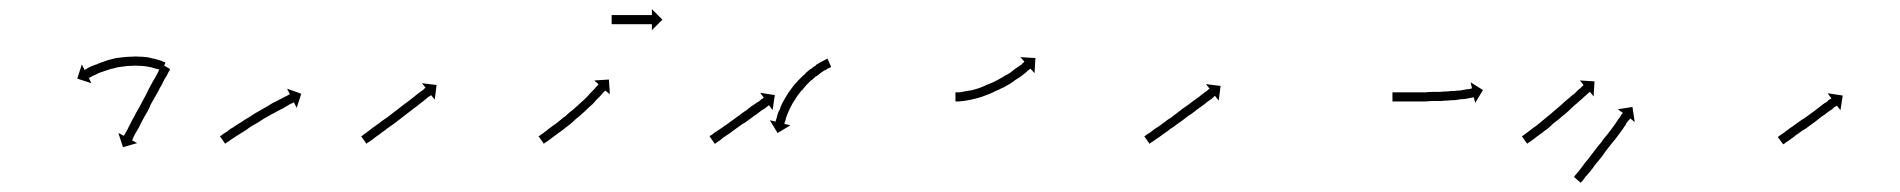

<svg xmlns="http://www.w3.org/2000/svg" viewBox="-20 -385 4157 420"><path d="M332 -231Q332 -231 332 -231Q332 -231 332 -231Q332 -231 332.5 -231Q333 -231 333 -231Q331 -232 328 -233Q328 -233 328 -233Q328 -233 328 -233Q328 -233 328 -233Q328 -233 328 -233Q324 -234 320 -235Q320 -235 320 -235Q320 -235 320 -235Q320 -235 320 -235Q320 -235 320 -235Q316 -236 310 -238Q310 -238 310 -238Q310 -238 310 -238Q310 -238 310 -238Q310 -238 310 -238Q304 -239 298 -240Q298 -240 298 -240Q298 -240 298 -240Q298 -240 298 -240Q298 -240 298 -240Q291 -241 284 -241Q284 -241 284 -241Q284 -241 284 -241Q284 -241 284 -241Q284 -241 284 -241Q277 -242 269 -241Q269 -241 269 -241Q269 -241 269 -241Q269 -241 269 -241Q269 -241 269 -241Q261 -241 253 -240Q253 -240 253.5 -240Q254 -240 254 -240Q254 -240 254 -240Q254 -240 254 -240Q246 -239 238 -238Q238 -238 238 -238Q238 -238 238 -238Q238 -238 238 -238Q238 -238 238 -238Q231 -236 223 -234Q223 -234 223 -234Q223 -234 224 -234Q224 -234 224 -234.5Q224 -235 224 -235Q217 -232 210 -230Q210 -230 210 -230Q210 -230 210 -230Q210 -230 210 -230Q210 -230 210 -230Q204 -228 198 -226Q198 -226 198 -226Q198 -226 198 -226Q198 -226 198 -226Q198 -226 198 -226Q193 -224 188 -221Q188 -221 188 -221Q188 -221 188 -221Q188 -221 188 -221Q188 -221 188 -221Q184 -220 181 -218Q181 -218 181 -218Q181 -218 181 -218Q181 -218 181 -218Q181 -218 181 -218Q178 -216 176 -215Q175 -215 174 -215L180 -203L149 -213L159 -244L165 -232Q166 -233 167 -233Q169 -234 172 -236Q172 -236 172 -236Q172 -236 172 -236Q172 -236 172 -236Q172 -236 172 -236Q175 -238 180 -240Q180 -240 180 -240Q180 -240 180 -240Q180 -240 180 -240Q180 -240 180 -240Q185 -242 190 -244Q190 -244 190 -244Q190 -244 191 -244Q191 -244 191 -244Q191 -244 191 -244Q197 -247 203 -249Q203 -249 203 -249Q203 -249 203 -249Q203 -249 203.5 -249Q204 -249 204 -249Q211 -252 218 -254Q218 -254 218 -254Q218 -254 218 -254Q218 -254 218 -254Q218 -254 218 -254Q226 -256 234 -258Q234 -258 234 -258Q234 -258 234 -258Q234 -258 234 -258Q234 -258 234 -258Q243 -259 251 -260Q251 -260 251 -260Q251 -260 251 -260Q251 -260 251 -260Q251 -260 251 -260Q260 -261 268 -261Q268 -261 268 -261Q268 -261 268 -261Q269 -261 269 -261Q269 -261 269 -261Q277 -262 285 -261Q285 -261 285 -261Q285 -261 285 -261Q285 -261 285 -261Q285 -261 285 -261Q293 -261 300 -260Q300 -260 300.5 -260Q301 -260 301 -260Q301 -260 301 -260Q301 -260 301 -260Q308 -259 314 -257Q314 -257 314 -257Q314 -257 314 -257Q314 -257 314.5 -257Q315 -257 315 -257Q321 -256 326 -254Q326 -254 326 -254Q326 -254 326 -254Q326 -254 326 -254Q326 -254 326 -254Q331 -253 335 -251Q335 -251 335 -251Q335 -251 335 -251Q335 -251 335 -251Q335 -251 335 -251Q338 -250 340 -249Q340 -249 340 -249Q340 -249 340 -249Q340 -249 340 -249Q340 -249 340 -249Q341 -249 342 -248L334 -230Q333 -230 332 -231ZM351 -232H352Q350 -230 349 -228Q347 -224 345 -220Q342 -215 339 -210Q336 -204 333 -198Q329 -192 326 -185Q322 -178 318 -171Q314 -164 310 -157Q307 -149 303 -142Q299 -135 295 -128Q291 -121 288 -115Q285 -108 282 -103Q279 -98 276 -93Q274 -89 272 -85Q270 -81 270 -80Q269 -79 269 -78L280 -72L249 -63L239 -94L251 -88Q252 -89 252 -90Q253 -91 255 -95Q257 -98 259 -102Q261 -107 264 -112Q267 -118 270 -124Q274 -130 277 -137Q281 -144 285 -151Q289 -159 293 -166Q297 -173 301 -181Q304 -188 308 -195Q312 -202 315 -208Q319 -214 322 -220Q325 -225 327 -230Q329 -234 331 -237Q333 -240 334 -242Q335 -243 335 -244L352 -234Q352 -233 351 -232Z M463 -88Q465 -89 467 -91Q471 -94 475 -96Q479 -99 484 -103Q490 -106 495 -110Q502 -114 508 -118Q515 -123 522 -127Q529 -131 536 -136Q543 -140 550 -144Q557 -148 564 -152Q571 -156 577 -160Q584 -163 589 -166Q595 -169 599 -171Q604 -174 607 -175Q610 -177 612 -178Q613 -178 614 -179L608 -191L639 -180L629 -149L623 -161Q622 -161 621 -160Q619 -159 616 -158Q613 -156 609 -154Q604 -151 599 -148Q593 -145 587 -142Q581 -138 574 -135Q567 -131 560 -127Q553 -123 546 -118Q539 -114 532 -110Q525 -106 519 -101Q512 -97 506 -93Q501 -90 495 -86Q490 -83 486 -80Q482 -77 479 -75Q476 -73 474 -72Q473 -71 473 -70L461 -87Q462 -87 463 -88Z M772 -88Q774 -89 776 -91Q779 -93 783 -96Q787 -99 792 -103Q797 -107 803 -111Q809 -115 815 -120Q821 -124 828 -129Q834 -134 841 -139Q847 -144 854 -149Q860 -154 867 -159Q873 -163 879 -168Q884 -172 889 -176Q894 -180 898 -183Q902 -186 905 -188Q908 -190 909 -192Q910 -192 911 -193L903 -203L935 -199L931 -167L923 -177Q923 -177 922 -176Q920 -175 917 -173Q914 -170 910 -167Q906 -164 901 -160Q896 -156 891 -152Q885 -148 879 -143Q873 -138 866 -133Q860 -128 853 -123Q846 -118 840 -113Q833 -108 827 -104Q821 -99 815 -95Q809 -90 804 -87Q799 -83 795 -80Q791 -77 788 -75Q785 -73 783 -72Q782 -71 782 -70L770 -87Q771 -87 772 -88Z M1160 -88Q1162 -89 1164 -91Q1168 -93 1171 -96Q1176 -99 1180 -103Q1186 -107 1191 -111Q1191 -111 1191 -111Q1191 -111 1191 -111Q1191 -111 1191 -111Q1191 -111 1191 -111Q1197 -115 1203 -120Q1203 -120 1203 -120Q1203 -120 1203 -120Q1203 -120 1203 -120Q1203 -120 1203 -120Q1209 -125 1215 -130Q1215 -130 1215 -130Q1215 -130 1215 -130Q1215 -130 1215 -129.5Q1215 -129 1215 -129Q1221 -135 1227 -140Q1227 -140 1227 -140Q1227 -140 1227 -140Q1227 -140 1227 -140Q1227 -140 1227 -140Q1234 -145 1240 -151Q1240 -151 1240 -151Q1240 -151 1240 -151Q1240 -151 1240 -151Q1240 -151 1240 -151Q1246 -156 1251 -161Q1251 -161 1251 -161Q1251 -161 1251 -161Q1251 -161 1251 -161Q1251 -161 1251 -161Q1257 -166 1262 -171Q1262 -171 1262 -171Q1262 -171 1262 -171Q1262 -171 1262 -171Q1262 -171 1262 -171Q1267 -176 1271 -181Q1271 -181 1271 -181Q1271 -181 1271 -181Q1271 -181 1271 -181Q1271 -181 1271 -181Q1275 -185 1279 -189Q1282 -192 1284 -195Q1287 -197 1288 -199Q1289 -200 1289 -201L1280 -209L1312 -211L1314 -179L1304 -187Q1304 -187 1303 -186Q1301 -184 1299 -182Q1296 -179 1293 -175Q1289 -171 1285 -167Q1285 -167 1285 -167Q1285 -167 1285 -167Q1285 -167 1285 -167Q1285 -167 1285 -167Q1281 -162 1276 -157Q1276 -157 1276 -157Q1276 -157 1276 -157Q1276 -157 1276 -157Q1276 -157 1276 -157Q1270 -152 1265 -147Q1265 -147 1265 -147Q1265 -147 1265 -147Q1265 -147 1265 -147Q1265 -147 1265 -147Q1259 -141 1253 -136Q1253 -136 1253 -136Q1253 -136 1253 -136Q1253 -136 1253 -136Q1253 -136 1253 -136Q1247 -130 1240 -125Q1240 -125 1240 -125Q1240 -125 1240 -125Q1240 -125 1240 -125Q1240 -125 1240 -125Q1234 -119 1228 -114Q1228 -114 1228 -114Q1228 -114 1228 -114Q1228 -114 1228 -114Q1228 -114 1228 -114Q1221 -109 1215 -104Q1215 -104 1215 -104Q1215 -104 1215 -104Q1215 -104 1215 -104Q1215 -104 1215 -104Q1209 -99 1203 -95Q1203 -95 1203 -95Q1203 -95 1203 -95Q1203 -95 1203 -95Q1203 -95 1203 -95Q1198 -91 1192 -87Q1187 -83 1183 -80Q1179 -77 1176 -75Q1173 -73 1171 -72Q1170 -71 1170 -70L1158 -87Q1159 -87 1160 -88ZM1319 -352Q1320 -352 1320.5 -352Q1321 -352 1322 -352Q1323 -352 1324 -352Q1325 -352 1326 -352Q1327 -352 1328.5 -352Q1330 -352 1332 -352Q1333 -352 1335 -352Q1337 -352 1338 -352Q1340 -352 1342 -352Q1344 -352 1346 -352Q1348 -352 1350 -352Q1352 -352 1354 -352Q1356 -352 1358 -352Q1360 -352 1362 -352Q1364 -352 1366 -352Q1368 -352 1370 -352Q1372 -352 1374 -352Q1376 -352 1378 -352Q1380 -352 1381.5 -352Q1383 -352 1385 -352Q1387 -352 1388.5 -352Q1390 -352 1392 -352Q1393 -352 1394.5 -352Q1396 -352 1397 -352Q1399 -352 1400 -352Q1401 -352 1402 -352Q1402 -352 1403 -352Q1404 -352 1405 -352Q1405 -352 1405 -352Q1405 -352 1406 -352V-365L1429 -342L1406 -319V-332Q1405 -332 1405 -332Q1405 -332 1405 -332Q1404 -332 1403 -332Q1402 -332 1402 -332Q1401 -332 1400 -332Q1399 -332 1397 -332Q1396 -332 1394.5 -332Q1393 -332 1392 -332Q1390 -332 1388.5 -332Q1387 -332 1385 -332Q1383 -332 1381.5 -332Q1380 -332 1378 -332Q1376 -332 1374 -332Q1372 -332 1370 -332Q1368 -332 1366 -332Q1364 -332 1362 -332Q1360 -332 1358 -332Q1356 -332 1354 -332Q1352 -332 1350 -332Q1348 -332 1346 -332Q1344 -332 1342 -332Q1340 -332 1338 -332Q1337 -332 1335 -332Q1333 -332 1332 -332Q1330 -332 1328.5 -332Q1327 -332 1326 -332Q1325 -332 1324 -332Q1323 -332 1322 -332Q1321 -332 1320.5 -332Q1320 -332 1319 -332Q1319 -332 1318.5 -332Q1318 -332 1318 -332V-352Q1318 -352 1318.5 -352Q1319 -352 1319 -352Z M1533 -88Q1535 -89 1537 -90Q1540 -92 1543 -95Q1547 -97 1551 -100Q1555 -103 1560 -106Q1565 -110 1570 -113Q1575 -117 1581 -121Q1586 -125 1592 -129Q1597 -133 1603 -137Q1608 -141 1613 -144Q1618 -148 1623 -152Q1628 -155 1632 -158Q1636 -161 1640 -163Q1643 -166 1646 -168Q1648 -169 1649 -170Q1650 -171 1651 -171L1643 -182L1675 -177L1670 -144L1662 -155Q1662 -155 1661 -154Q1660 -153 1659 -152.5Q1658 -152 1657 -151Q1655 -149 1652 -147Q1648 -145 1644 -142Q1640 -139 1635 -135Q1630 -132 1625 -128Q1620 -124 1614 -120Q1609 -116 1603 -113Q1598 -109 1592 -105Q1587 -101 1581 -97Q1576 -93 1571 -90Q1567 -87 1562 -84Q1558 -81 1555 -78Q1551 -76 1549 -74Q1547 -73 1545 -71Q1544 -71 1544 -70L1532 -87Q1533 -87 1533 -88ZM1797 -238Q1797 -238 1797 -238Q1797 -238 1797 -238Q1797 -238 1797 -238Q1797 -238 1797 -238Q1795 -237 1792 -235Q1792 -235 1792 -235Q1792 -235 1792 -235Q1792 -235 1792 -235.5Q1792 -236 1792 -236Q1789 -234 1785 -231Q1785 -231 1785 -231.5Q1785 -232 1785 -232Q1785 -232 1785 -232Q1785 -232 1785 -232Q1781 -229 1776 -226Q1776 -226 1776 -226Q1776 -226 1776 -226Q1776 -226 1776 -226Q1776 -226 1776 -226Q1771 -222 1766 -218Q1766 -218 1766 -218Q1766 -218 1766 -219Q1766 -219 1766 -219Q1766 -219 1766 -219Q1760 -214 1755 -209Q1755 -209 1755 -209Q1755 -209 1755 -210Q1755 -210 1755 -210Q1755 -210 1755 -210Q1749 -204 1744 -199Q1744 -199 1744 -199Q1744 -199 1744 -199Q1744 -199 1744 -199Q1744 -199 1744 -199Q1739 -193 1734 -187Q1734 -187 1734 -187Q1734 -187 1734 -187Q1734 -187 1734 -187.5Q1734 -188 1734 -188Q1729 -181 1724 -175Q1724 -175 1724 -175Q1724 -175 1724 -175Q1724 -175 1724 -175Q1724 -175 1724 -175Q1720 -169 1716 -162Q1716 -162 1716 -162Q1716 -162 1716 -162Q1716 -163 1716 -163Q1716 -163 1716 -163Q1712 -156 1709 -150Q1709 -150 1709 -150Q1709 -150 1709 -150Q1709 -150 1709 -150Q1709 -150 1709 -150Q1706 -144 1704 -139Q1704 -139 1704 -139Q1704 -139 1704 -139Q1704 -139 1704 -139Q1704 -139 1704 -139Q1702 -134 1700 -129Q1700 -129 1700 -129Q1700 -129 1700 -129Q1700 -129 1700 -129Q1700 -129 1700 -129Q1699 -125 1698 -121Q1698 -121 1698 -121Q1698 -121 1698 -121Q1698 -121 1698 -121Q1698 -121 1698 -121Q1697 -118 1696 -116Q1696 -116 1696 -116Q1696 -116 1696 -116Q1696 -116 1696 -116Q1696 -116 1696 -116Q1696 -115 1696 -114L1709 -111L1681 -94L1664 -122L1677 -119Q1677 -120 1677 -121Q1677 -121 1677 -121Q1677 -121 1677 -121Q1677 -121 1677 -121Q1677 -121 1677 -121Q1678 -123 1679 -127Q1679 -127 1679 -127Q1679 -127 1679 -127Q1679 -127 1679 -127Q1679 -127 1679 -127Q1680 -131 1681 -135Q1681 -135 1681 -135Q1681 -135 1681 -135Q1681 -135 1681 -135Q1681 -135 1681 -135Q1683 -141 1686 -146Q1686 -146 1686 -146Q1686 -146 1686 -146Q1686 -146 1686 -146Q1686 -146 1686 -146Q1688 -153 1691 -159Q1691 -159 1691 -159Q1691 -159 1691 -159Q1691 -159 1691 -159Q1691 -159 1691 -159Q1695 -166 1699 -173Q1699 -173 1699 -173Q1699 -173 1699 -173Q1699 -173 1699 -173Q1699 -173 1699 -173Q1703 -180 1708 -187Q1708 -187 1708 -187Q1708 -187 1708 -187Q1708 -187 1708 -187Q1708 -187 1708 -187Q1713 -194 1718 -200Q1718 -200 1718 -200Q1718 -200 1718 -200Q1718 -200 1718 -200Q1718 -200 1718 -200Q1724 -207 1730 -213Q1730 -213 1730 -213Q1730 -213 1730 -213Q1730 -213 1730 -213Q1730 -213 1730 -213Q1736 -219 1742 -224Q1742 -224 1742 -224Q1742 -224 1742 -224Q1742 -224 1742 -224.5Q1742 -225 1742 -225Q1748 -230 1753 -234Q1753 -234 1753.5 -234Q1754 -234 1754 -234Q1754 -234 1754 -234Q1754 -234 1754 -234Q1759 -239 1765 -242Q1765 -242 1765 -242Q1765 -242 1765 -242Q1765 -243 1765 -243Q1765 -243 1765 -243Q1770 -246 1775 -249Q1775 -249 1775 -249Q1775 -249 1775 -249Q1775 -249 1775 -249Q1775 -249 1775 -249Q1779 -251 1783 -253Q1783 -253 1783 -253Q1783 -253 1783 -253Q1783 -253 1783 -253Q1783 -253 1783 -253Q1786 -255 1788 -256Q1788 -256 1788 -256Q1788 -256 1788 -256Q1788 -256 1788 -256Q1788 -256 1788 -256Q1789 -256 1790 -257L1798 -239Q1798 -238 1797 -238Z M2072 -183Q2072 -183 2072 -183Q2072 -183 2072 -183Q2072 -183 2072 -183Q2072 -183 2072 -183Q2074 -183 2077 -183Q2077 -183 2077 -183Q2077 -183 2077 -183Q2077 -183 2077 -183Q2077 -183 2077 -183Q2081 -183 2085 -184Q2085 -184 2085 -184Q2085 -184 2085 -184Q2085 -184 2085 -184Q2085 -184 2085 -184Q2090 -185 2095 -186Q2095 -186 2095 -186Q2095 -186 2095 -186Q2095 -186 2095 -186Q2095 -186 2095 -186Q2101 -187 2108 -188Q2108 -188 2108 -188Q2108 -188 2108 -188Q2107 -188 2107 -188Q2107 -188 2107 -188Q2114 -190 2121 -192Q2121 -192 2121 -192Q2121 -192 2121 -192Q2121 -192 2121 -192Q2121 -192 2121 -192Q2128 -195 2136 -198Q2136 -198 2135.5 -198Q2135 -198 2135 -198Q2135 -198 2135 -198Q2135 -198 2135 -198Q2143 -201 2150 -204Q2150 -204 2150 -204Q2150 -204 2150 -204Q2150 -204 2150 -204Q2150 -204 2150 -204Q2157 -207 2164 -211Q2164 -211 2164 -211Q2164 -211 2164 -211Q2164 -211 2164 -211Q2164 -211 2164 -211Q2171 -215 2178 -219Q2178 -219 2178 -219Q2178 -219 2178 -219Q2178 -219 2177.5 -219Q2177 -219 2177 -219Q2184 -222 2190 -226Q2190 -226 2190 -226Q2190 -226 2190 -226Q2190 -226 2190 -226Q2190 -226 2190 -226Q2195 -230 2200 -234Q2200 -234 2200 -234Q2200 -234 2200 -234Q2200 -234 2200 -234Q2200 -234 2200 -234Q2205 -237 2209 -240Q2209 -240 2209 -240Q2209 -240 2209 -240Q2209 -240 2209 -240Q2209 -240 2209 -240Q2213 -243 2216 -245Q2216 -245 2215.5 -245Q2215 -245 2215 -245Q2215 -245 2215 -245Q2215 -245 2215 -245Q2218 -247 2220 -249Q2220 -250 2221 -250L2212 -260L2245 -258L2243 -225L2234 -235Q2234 -235 2233 -234Q2231 -232 2228 -230Q2228 -230 2228 -230Q2228 -230 2228 -230Q2228 -230 2228 -230Q2228 -230 2228 -230Q2225 -227 2221 -224Q2221 -224 2221 -224Q2221 -224 2221 -224Q2221 -224 2221 -224Q2221 -224 2221 -224Q2217 -221 2212 -217Q2212 -217 2212 -217Q2212 -217 2212 -217Q2212 -217 2212 -217Q2212 -217 2212 -217Q2207 -214 2201 -210Q2201 -210 2201 -210Q2201 -210 2201 -210Q2201 -210 2201 -210Q2201 -210 2201 -210Q2195 -205 2188 -201Q2188 -201 2188 -201Q2188 -201 2188 -201Q2188 -201 2188 -201Q2188 -201 2188 -201Q2181 -197 2174 -193Q2174 -193 2174 -193Q2174 -193 2174 -193Q2174 -193 2173.5 -193Q2173 -193 2173 -193Q2166 -189 2158 -186Q2158 -186 2158 -186Q2158 -186 2158 -186Q2158 -186 2158 -186Q2158 -186 2158 -186Q2151 -182 2143 -179Q2143 -179 2143 -179Q2143 -179 2143 -179Q2143 -179 2143 -179Q2143 -179 2143 -179Q2135 -176 2127 -173Q2127 -173 2127 -173Q2127 -173 2127 -173Q2127 -173 2127 -173Q2127 -173 2127 -173Q2120 -171 2113 -169Q2113 -169 2113 -169Q2113 -169 2113 -169Q2113 -169 2112.5 -169Q2112 -169 2112 -169Q2106 -167 2099 -166Q2099 -166 2099 -166Q2099 -166 2099 -166Q2099 -166 2099 -166Q2099 -166 2099 -166Q2093 -165 2087 -164Q2087 -164 2087 -164Q2087 -164 2087 -164Q2087 -164 2087 -164Q2087 -164 2087 -164Q2082 -164 2078 -163Q2078 -163 2078 -163Q2078 -163 2078 -163Q2078 -163 2078 -163Q2078 -163 2078 -163Q2075 -163 2072 -163Q2072 -163 2072 -163Q2072 -163 2072 -163Q2072 -163 2072 -163Q2072 -163 2072 -163Q2071 -163 2070 -163V-183Q2071 -183 2072 -183Z M2485 -88Q2487 -89 2489 -91Q2493 -93 2497 -96Q2501 -99 2506 -103Q2511 -106 2517 -110Q2523 -115 2529 -119Q2535 -124 2542 -128Q2548 -133 2555 -138Q2562 -143 2568 -148Q2575 -153 2581 -157Q2587 -162 2593 -166Q2599 -170 2604 -174Q2608 -178 2613 -181Q2616 -184 2620 -186Q2622 -188 2624 -190Q2625 -190 2626 -191L2618 -201L2650 -197L2646 -165L2638 -175Q2637 -175 2636 -174Q2634 -172 2632 -170Q2629 -168 2625 -165Q2620 -162 2616 -158Q2611 -154 2605 -150Q2599 -146 2593 -141Q2587 -136 2580 -132Q2574 -127 2567 -122Q2560 -117 2553 -112Q2547 -107 2540 -103Q2534 -98 2528 -94Q2523 -90 2517 -86Q2512 -83 2508 -80Q2504 -77 2501 -75Q2498 -73 2496 -72Q2495 -71 2495 -70L2483 -87Q2484 -87 2485 -88Z M3028 -183Q3030 -183 3034 -183Q3038 -183 3042 -183Q3048 -183 3054 -183Q3060 -183 3067 -183Q3074 -183 3082 -183Q3090 -183 3098 -183Q3106 -184 3114 -184Q3114 -184 3114 -184Q3114 -184 3114 -184Q3114 -184 3114 -184Q3114 -184 3114 -184Q3123 -184 3131 -184Q3131 -184 3131 -184Q3131 -184 3131 -184Q3131 -184 3130.5 -184Q3130 -184 3130 -184Q3139 -185 3146 -185Q3146 -185 3146 -185Q3146 -185 3146 -185Q3146 -185 3146 -185Q3146 -185 3146 -185Q3154 -186 3161 -186Q3161 -186 3161 -186Q3161 -186 3161 -186Q3161 -186 3161 -186Q3161 -186 3161 -186Q3168 -187 3174 -187Q3174 -187 3174 -187Q3174 -187 3174 -187Q3174 -187 3174 -187Q3174 -187 3174 -187Q3180 -188 3185 -189Q3185 -189 3185 -189Q3185 -189 3185 -189Q3185 -189 3184.5 -189Q3184 -189 3184 -189Q3189 -190 3193 -190Q3193 -190 3193 -190Q3193 -190 3193 -190Q3193 -190 3193 -190Q3193 -190 3193 -190Q3196 -191 3198 -191Q3198 -191 3198 -191Q3198 -191 3198 -191Q3198 -191 3198 -191Q3198 -191 3198 -191Q3199 -192 3200 -192L3197 -205L3224 -188L3207 -160L3204 -172Q3203 -172 3202 -172Q3202 -172 3202 -172Q3202 -172 3202 -172Q3202 -172 3202 -172Q3202 -172 3202 -172Q3200 -171 3197 -171Q3197 -171 3197 -171Q3197 -171 3197 -171Q3197 -171 3197 -171Q3197 -171 3197 -171Q3193 -170 3188 -169Q3188 -169 3188 -169Q3188 -169 3188 -169Q3188 -169 3188 -169Q3188 -169 3188 -169Q3182 -168 3176 -168Q3176 -168 3176 -168Q3176 -168 3176 -168Q3176 -168 3176 -168Q3176 -168 3176 -168Q3170 -167 3163 -166Q3163 -166 3163 -166Q3163 -166 3163 -166Q3163 -166 3163 -166Q3163 -166 3163 -166Q3155 -166 3147 -165Q3147 -165 3147 -165Q3147 -165 3147 -165Q3147 -165 3147 -165Q3147 -165 3147 -165Q3140 -165 3131 -164Q3131 -164 3131 -164Q3131 -164 3131 -164Q3131 -164 3131 -164Q3131 -164 3131 -164Q3123 -164 3115 -164Q3107 -164 3098 -163Q3090 -163 3082 -163Q3075 -163 3067 -163Q3060 -163 3054 -163Q3048 -163 3042 -163Q3038 -163 3034 -163Q3031 -163 3028 -163Q3027 -163 3026 -163V-183Q3027 -183 3028 -183Z M3311 -88Q3313 -89 3315 -91Q3318 -93 3322 -96Q3326 -99 3331 -103Q3331 -103 3331 -103Q3331 -103 3331 -103Q3331 -103 3331 -103Q3331 -103 3331 -103Q3336 -107 3342 -111Q3342 -111 3342 -111Q3342 -111 3342 -111Q3342 -111 3342 -111Q3342 -111 3342 -111Q3347 -115 3353 -120Q3359 -125 3365 -130Q3372 -135 3378 -141Q3384 -146 3390 -151Q3396 -156 3402 -162Q3408 -167 3414 -172Q3418 -176 3424 -180Q3426 -182 3428 -184Q3430 -186 3432 -188Q3436 -191 3439 -194Q3441 -196 3443 -198Q3443 -198 3444 -199L3436 -209L3468 -207L3466 -174L3458 -184Q3457 -183 3456 -183Q3454 -181 3452 -179Q3449 -176 3445 -173Q3443 -171 3441 -169Q3439 -167 3437 -166Q3432 -161 3427 -157Q3421 -152 3416 -147Q3410 -141 3404 -136Q3397 -131 3391 -125Q3385 -120 3378 -115Q3372 -109 3366 -104Q3360 -100 3354 -95Q3354 -95 3354 -95Q3354 -95 3354 -95Q3354 -95 3354 -95Q3354 -95 3354 -95Q3348 -91 3343 -87Q3343 -87 3343 -87Q3343 -87 3343 -87Q3343 -87 3343 -87Q3343 -87 3343 -87Q3338 -83 3334 -80Q3330 -77 3327 -75Q3324 -73 3322 -72Q3321 -71 3321 -70L3309 -87Q3310 -87 3311 -88ZM3424 1Q3425 -1 3427 -3Q3430 -7 3433 -10Q3436 -14 3440 -19Q3444 -24 3448 -30Q3453 -35 3457 -41Q3462 -47 3467 -54Q3472 -60 3477 -67Q3483 -73 3487 -80Q3492 -86 3497 -92Q3502 -99 3506 -104Q3510 -110 3514 -115Q3514 -115 3514 -115Q3514 -115 3514 -115Q3514 -115 3514 -115Q3514 -115 3514 -115Q3517 -120 3520 -124Q3523 -128 3525 -131Q3527 -134 3528 -136H3529Q3529 -137 3530 -138L3519 -146L3551 -151L3556 -118L3546 -126Q3545 -125 3545 -124Q3543 -122 3541 -120Q3539 -117 3536 -113H3537Q3533 -108 3530 -103Q3530 -103 3530 -103Q3530 -103 3530 -103Q3530 -103 3530 -103Q3530 -103 3530 -103Q3526 -98 3522 -92Q3518 -87 3513 -80Q3508 -74 3503 -68Q3498 -61 3493 -55Q3488 -48 3483 -41Q3478 -35 3473 -29Q3468 -23 3464 -17Q3460 -12 3456 -7Q3452 -2 3448 2Q3445 6 3443 9Q3441 12 3439 13Q3439 14 3438 15L3423 2Q3423 2 3424 1Z M3870 -86Q3872 -88 3874 -89Q3877 -91 3880 -93Q3884 -96 3888 -99Q3892 -102 3896 -105Q3901 -108 3906 -112Q3912 -116 3917 -120Q3923 -124 3928 -127Q3934 -131 3939 -135Q3944 -139 3950 -143Q3955 -147 3959 -150Q3964 -154 3968 -157Q3972 -160 3976 -162Q3979 -165 3981 -167Q3984 -168 3985 -169Q3986 -170 3986 -170L3978 -181L4011 -176L4006 -144L3998 -154Q3998 -154 3997 -153Q3996 -152 3993 -151Q3991 -149 3988 -146Q3984 -144 3980 -141Q3976 -138 3971 -134Q3966 -131 3961 -127Q3956 -123 3951 -119Q3945 -115 3940 -111Q3934 -107 3929 -103Q3923 -100 3918 -96Q3913 -92 3908 -89Q3904 -85 3899 -82Q3896 -80 3892 -77Q3888 -74 3886 -73Q3884 -71 3882 -70Q3881 -70 3881 -69L3869 -85Q3870 -86 3870 -86Z"/></svg>

Font: FRB American Cursive Just Arrows Light
Style: Italic
Weight: 300
Italic angle: -25°
Version: Version 2.0;Modular Font Editor K font №1